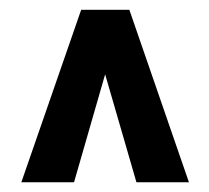

<svg xmlns="http://www.w3.org/2000/svg" viewBox="-20 -731 431 395"><path d="M196.3 -578.1 132.3 -356H23.9L147 -710.9H246.1L368.7 -356H260.7Z"/></svg>

Font: MAUL Condensed Bold
Style: Condensed Bold
Weight: 700
Designer: MAUL
Version: Version 1.0; 2020; ttfautohint (v1.8.3)